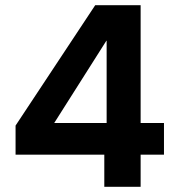

<svg xmlns="http://www.w3.org/2000/svg" viewBox="-20 -720 684 740"><path d="M382 0V-124H40V-236L347 -700H522V-246H612V-124H522V0ZM189 -246H391V-563H390Z"/></svg>

Font: DM Sans 28pt ExtraBold
Style: Regular
Weight: 800
Version: Version 4.004;gftools[0.9.30]